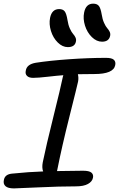

<svg xmlns="http://www.w3.org/2000/svg" viewBox="-31 -1024 654 1055"><path d="M529.8 -794.9Q499.5 -794.9 473.6 -820.3Q447.8 -845.7 436 -883.3Q424.3 -920.9 431.2 -955.1Q440.9 -1003.9 481 -1003.9Q502 -1003.9 512 -991.7Q522 -979.5 527.8 -944.8Q531.7 -918.5 540.8 -898.4Q549.8 -878.4 557.9 -869.6Q565.9 -860.8 571.3 -850.1Q576.7 -839.4 574.2 -827.1Q567.4 -794.9 529.8 -794.9ZM341.8 -765.1Q312 -765.1 286.4 -790.5Q260.7 -815.9 249 -853.8Q237.3 -891.6 244.1 -925.8Q253.9 -974.1 293.9 -974.1Q314.5 -974.1 324.2 -961.9Q334 -949.7 339.8 -914.1Q343.8 -887.2 353 -866.9Q362.3 -846.7 370.6 -837.6Q378.9 -828.6 383.8 -817.9Q388.7 -807.1 386.2 -795.9Q380.4 -765.1 341.8 -765.1ZM45.9 11.2Q12.7 11.2 -0.7 -1Q-14.2 -13.2 -9.8 -34.2Q-4.9 -65.4 33.2 -69.8Q128.9 -79.6 206.1 -82Q198.2 -102.5 204.1 -132.8Q222.7 -223.6 262.5 -383.1Q302.2 -542.5 314 -600.1Q315.9 -607.9 316.9 -610.8Q283.7 -608.4 231 -602.3Q178.2 -596.2 150.9 -596.2Q127.9 -596.2 117.2 -607.2Q106.4 -618.2 110.8 -636.2Q116.2 -670.9 166 -679.2Q241.2 -690.9 348.6 -698.5Q456.1 -706.1 551.8 -706.1Q583 -706.1 594.5 -695.6Q606 -685.1 602.1 -666Q592.8 -617.2 487.8 -617.2Q422.9 -617.2 397 -616.2Q401.9 -595.7 397.9 -575.2Q393.1 -552.2 351.1 -385.5Q309.1 -218.8 284.2 -92.8Q284.2 -89.8 282.2 -84Q372.1 -85.9 424.8 -85.9Q459.5 -85.9 471.4 -75.4Q483.4 -64.9 480 -47.9Q476.1 -26.4 452.4 -13.2Q428.7 0 386.2 0Q296.4 0 179 5.6Q61.5 11.2 45.9 11.2Z"/></svg>

Font: Shantell Sans Normal
Style: Italic
Weight: 400
Italic angle: -11.31°
Designer: Stephen Nixon, Anya Danilova, Shantell Martin
Foundry: Arrow Type
Version: Version 1.006;[559af2be0]